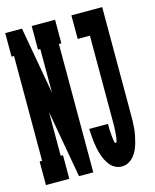

<svg xmlns="http://www.w3.org/2000/svg" viewBox="-114 -812 726 897"><g transform="rotate(-15 249.0 -363.5)"><path d="M-2 0V-114H10V-621H-2V-735H79L137 -409V-621H126V-735H239V-621H227V0H158L100 -326V-114H111V0ZM364 8Q348 8 333.5 1Q319 -6 308.5 -18.5Q298 -31 291 -45.5Q284 -60 279 -75.5Q274 -91 271 -106.5Q268 -122 266 -137.5Q264 -153 263 -169Q262 -185 261 -201H352Q352 -198 352 -194.5Q352 -191 352 -187.5Q352 -184 352 -180.5Q352 -177 352 -173.5Q352 -170 352.5 -166.5Q353 -163 353 -159.5Q353 -156 353.5 -152.5Q354 -149 354 -145.5Q354 -142 354.5 -138.5Q355 -135 355.5 -131.5Q356 -128 356.5 -124.5Q357 -121 357.5 -117.5Q358 -114 359 -110Q360 -106 364 -106Q368 -106 369 -110.5Q370 -115 371 -119Q372 -123 372.5 -127Q373 -131 373.5 -135Q374 -139 374.5 -143Q375 -147 375 -151Q375 -155 375.5 -159Q376 -163 376 -167Q376 -171 376.5 -175Q377 -179 377 -183Q377 -187 377 -191Q377 -195 377 -199Q377 -203 377 -207Q377 -211 377 -215V-621H318V-735H467V-215Q467 -198 466.5 -181Q466 -164 464.5 -147.5Q463 -131 459.5 -114Q456 -97 451.5 -81Q447 -65 440 -49.5Q433 -34 422 -21Q411 -8 396 0Q381 8 364 8Z"/></g></svg>

Font: Iosevka Curly Slab Heavy
Style: Regular
Weight: 900
Monospace: yes
Designer: Belleve Invis
Foundry: Belleve Invis
Version: Version 22.1.2; ttfautohint (v1.8.4)